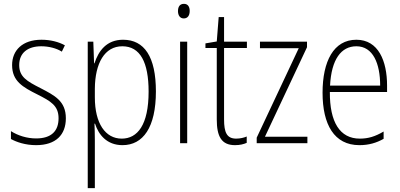

<svg xmlns="http://www.w3.org/2000/svg" viewBox="-20 -746 2085 1000"><path d="M323 -130C323 -220 264 -249 191 -287C120 -323 80 -346 80 -407C80 -471 125 -505 195 -505C233 -505 274 -495 302 -477L318 -510C285 -528 243 -539 196 -539C97 -539 43 -484 43 -407C43 -323 99 -292 175 -254C244 -219 285 -196 285 -130C285 -64 248 -25 168 -25C120 -25 73 -40 37 -63V-22C66 -6 112 10 168 10C271 10 323 -44 323 -130Z M621 -539C535 -539 493 -481 472 -416H470L466 -529H437V234H474V-16C474 -48 473 -79 472 -102H475C493 -45 536 10 618 10C725 10 792 -82 792 -270C792 -450 732 -539 621 -539ZM617 -505C710 -505 754 -422 754 -269C754 -95 696 -24 614 -24C529 -24 474 -103 474 -239V-284C475 -417 525 -505 617 -505Z M938 -726C915 -726 907 -709 907 -688C907 -667 917 -650 937 -650C958 -650 968 -666 968 -689C968 -709 960 -726 938 -726ZM955 -529H918V0H955Z M1210 -24C1161 -24 1147 -57 1147 -124V-496H1266V-529H1147V-657H1119L1109 -530L1050 -520V-496H1109V-124C1109 -36 1133 10 1204 10C1230 10 1249 5 1265 -2V-35C1251 -29 1231 -24 1210 -24Z M1581 0V-34H1360L1579 -500V-529H1334V-495H1536L1317 -29V0Z M1836 -539C1718 -539 1660 -427 1660 -263C1660 -98 1720 10 1852 10C1901 10 1941 -2 1978 -23V-61C1934 -35 1898 -24 1854 -24C1750 -24 1697 -110 1698 -267H1996V-300C1996 -428 1951 -539 1836 -539ZM1836 -505C1923 -505 1960 -415 1960 -300H1699C1706 -437 1757 -505 1836 -505Z"/></svg>

Font: Noto Sans Arabic UI Cn XLt
Style: Regular
Weight: 200
Width: 3
Designer: Monotype Design Team, Nadine Chahine and Nizar Qandah
Foundry: Monotype Imaging Inc.
Version: Version 2.010